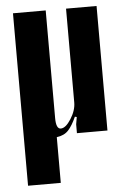

<svg xmlns="http://www.w3.org/2000/svg" viewBox="-51 -533 495 762"><g transform="rotate(-5 196.5 -152.5)"><path d="M238.8 -65.9Q223.6 -31.7 207 -13.4Q190.4 4.9 160.2 8.8V190.9H29.8V-496.1H160.2V-66.9Q160.2 -23.9 179.2 -23.9Q198.7 -23.9 220 -57.4Q241.2 -90.8 241.2 -122.1V-496.1H362.8V0H241.2V-35.2L246.1 -64Z"/></g></svg>

Font: Moniqa Black Heading
Style: Regular
Weight: 900
Designer: Rajesh Rajput
Foundry: Rajesh Rajput
Version: Version 1.000